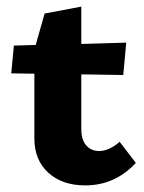

<svg xmlns="http://www.w3.org/2000/svg" viewBox="-20 -553 435 581"><path d="M391 -60Q328 8 238 8Q168 8 126 -30.5Q84 -69 84 -134V-330L14 -331L22 -415L88 -417L115 -512L226 -533V-420L362 -424L353 -326L226 -328V-163Q226 -130 241 -113Q256 -96 280 -96Q295 -96 311.5 -103.5Q328 -111 342 -124Z"/></svg>

Font: Ysabeau Ultrabold
Style: Regular
Weight: 800
Designer: Christian Thalmann (Catharsis Fonts)
Version: Version 0.003